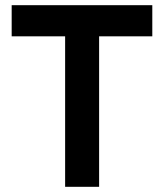

<svg xmlns="http://www.w3.org/2000/svg" viewBox="-20 -720 632 740"><path d="M231 0V-580H25V-700H567V-580H362V0Z"/></svg>

Font: Zen Kaku Gothic Antique Black
Style: Regular
Weight: 900
Designer: Yoshimichi Ohira
Foundry: Positype
Version: Version 1.001